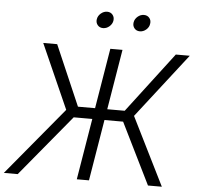

<svg xmlns="http://www.w3.org/2000/svg" viewBox="-87 -990 1079 1051"><g transform="rotate(5 452.0 -464.0)"><path d="M561 -727.5 440.4 0H373.5L494.1 -727.5ZM-27.3 0 282.7 -373.5 125.5 -727.5H202.1L345.2 -396.5H602.1L854 -727.5H930.7L655.3 -373L840.8 0H764.6L598.6 -336.4H327.1L48.8 0ZM646.5 -836.9Q627.4 -836.9 616.5 -850.3Q605.5 -863.8 608.4 -882.3Q611.3 -901.4 627 -914.8Q642.6 -928.2 661.6 -928.2Q680.7 -928.2 691.7 -914.8Q702.6 -901.4 699.2 -882.3Q696.8 -863.8 681.2 -850.3Q665.5 -836.9 646.5 -836.9ZM444.3 -836.9Q425.3 -836.9 414.3 -850.3Q403.3 -863.8 406.2 -882.3Q409.2 -901.4 425 -914.8Q440.9 -928.2 459.5 -928.2Q478.5 -928.2 489.5 -914.8Q500.5 -901.4 497.6 -882.3Q494.6 -863.8 479 -850.3Q463.4 -836.9 444.3 -836.9Z"/></g></svg>

Font: Inter 28pt Light
Style: Italic
Weight: 300
Italic angle: -9.3988°
Designer: Rasmus Andersson
Foundry: rsms
Version: Version 4.001;git-66647c0bb